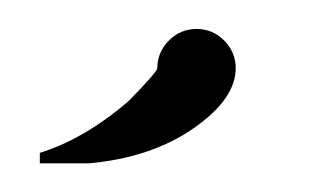

<svg xmlns="http://www.w3.org/2000/svg" viewBox="-20 11 228 134"><path d="M89.8 58.6Q89.8 47.4 97.9 39.3Q106 31.2 117.2 31.2Q128.4 31.2 136.5 39.3Q144.5 47.4 144.5 58.6Q144.5 80.1 115 100.6Q85.4 121.1 42 125H7.8V117.7Q39.1 107.9 69.8 81.5Q89.8 61 89.8 58.6Z"/></svg>

Font: Juliett
Style: Regular
Weight: 400
Designer: GGBotNet
Foundry: GGBotNet
Version: 0.60